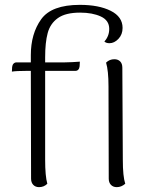

<svg xmlns="http://www.w3.org/2000/svg" viewBox="-20 -761 616 791"><path d="M410 -590Q430 -612 430 -642Q430 -677 395.5 -693Q361 -709 310 -709Q250 -709 218.5 -686.5Q187 -664 176.5 -625Q166 -586 166 -525V-504H246Q259 -504 277.5 -505Q296 -506 309 -507L308 -488Q307 -479 302.5 -474Q298 -469 290 -469H166V-103Q166 -35 175 -4Q161 10 141 10Q126 10 117 0.5Q108 -9 108 -25L107 -469H89Q48 -469 29 -466L30 -485Q31 -494 36 -499Q41 -504 48 -504H107V-534Q107 -622 149.5 -681.5Q192 -741 309 -741Q387 -741 436 -716.5Q485 -692 485 -646Q485 -619 468 -601Q451 -583 431 -583Q417 -583 410 -590ZM496 -4Q480 10 461 10Q446 10 437 0.5Q428 -9 428 -25L427 -405Q427 -470 417 -503Q431 -517 451 -517Q466 -517 475 -508Q484 -499 484 -482L486 -103Q486 -34 496 -4Z"/></svg>

Font: Arima Madurai Light
Style: Regular
Weight: 300
Designer: Joana Correia and Natanael Gama
Foundry: NDISCOVER
Version: Version 1.020